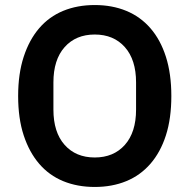

<svg xmlns="http://www.w3.org/2000/svg" viewBox="-20 -730 752 762"><path d="M356 12Q287 12 231 -11Q175 -34 135.5 -80Q96 -126 74 -193Q52 -260 52 -349Q52 -437 74 -504.5Q96 -572 135.5 -618Q175 -664 231 -687Q287 -710 356 -710Q425 -710 481 -687Q537 -664 577 -618Q617 -572 638.5 -504.5Q660 -437 660 -349Q660 -260 638.5 -193Q617 -126 577 -80Q537 -34 481 -11Q425 12 356 12ZM356 -105Q431 -105 475.5 -155Q520 -205 520 -295V-403Q520 -493 475.5 -543Q431 -593 356 -593Q281 -593 236.5 -543Q192 -493 192 -403V-295Q192 -205 236.5 -155Q281 -105 356 -105Z"/></svg>

Font: IBM Plex Sans SmBld
Style: Regular
Weight: 600
Designer: Mike Abbink, Paul van der Laan, Pieter van Rosmalen
Foundry: Bold Monday
Version: Version 3.005